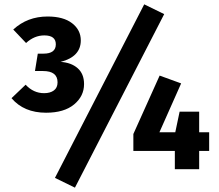

<svg xmlns="http://www.w3.org/2000/svg" viewBox="-20 -779 1009 884"><path d="M644 -759 736 -714 325 85 233 40ZM367 -392Q367 -336 321 -298Q275 -260 192 -260Q90 -260 33 -327L98 -389Q134 -350 183 -350Q211 -350 228 -362.5Q245 -375 245 -400Q245 -452 178 -452H141L154 -532H180Q237 -532 237 -575Q237 -616 184 -616Q138 -616 100 -581L41 -643Q106 -703 199 -703Q272 -703 312 -672Q352 -641 352 -593Q352 -518 259 -494Q308 -491 337.5 -465Q367 -439 367 -392ZM943 -170V-84H897V0H785V-84H594V-162L715 -431L814 -395L714 -170H787L807 -265H897V-170Z"/></svg>

Font: Fira Sans
Style: Bold
Weight: 700
Designer: bBox Type GmbH & Carrois Corporate GbR & Edenspiekermann AG
Foundry: bBox Type GmbH & Carrois Corporate GbR & Edenspiekermann AG
Version: Version 4.301;PS 004.301;hotconv 1.0.88;makeotf.lib2.5.64775